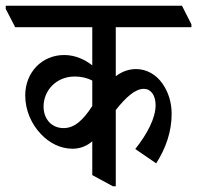

<svg xmlns="http://www.w3.org/2000/svg" viewBox="-61 -644 688 670"><path d="M192 -125C221 -125 244 -136 261 -151V-33L333 6H343V-260C377 -303 410 -334 441 -334C465 -334 482 -312 482 -277C482 -233 454 -178 411 -124L484 -74C518 -127 538 -185 538 -247C538 -287 526 -324 506 -352C485 -383 451 -403 414 -403C388 -403 364 -394 343 -378V-549H607V-559L574 -624H-41V-613L-8 -549H261V-416C235 -436 202 -452 163 -452C85 -452 27 -391 27 -311C27 -259 49 -210 82 -176C111 -145 150 -125 192 -125ZM91 -272C91 -328 135 -377 200 -377C223 -377 243 -372 261 -363V-274C228 -223 198 -197 161 -197C116 -197 91 -232 91 -272Z"/></svg>

Font: Noto Serif Devanagari ExtraCondensed Medium
Style: Regular
Weight: 500
Width: 2
Designer: Universal Thirst, Indian Type Foundry and the Monotype Design Team
Foundry: Monotype Imaging Inc.
Version: Version 2.004